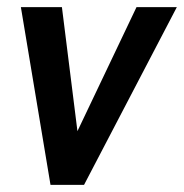

<svg xmlns="http://www.w3.org/2000/svg" viewBox="-20 -518 516 538"><path d="M121.5 0 38.5 -498H153.5L197 -150.5L362.5 -498H475.5L215.5 0Z"/></svg>

Font: Cabin Condensed
Style: Bold Italic
Weight: 700
Width: 3
Italic angle: -10°
Designer: Pablo Impallari
Foundry: Pablo Impallari. http://www.impallari.com Igino Marini. http://www.ikern.com
Version: Version 3.001; ttfautohint (v1.8.3)